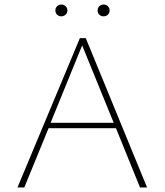

<svg xmlns="http://www.w3.org/2000/svg" viewBox="-20 -826 725 846"><path d="M491 -261H194L87 0H57L332 -658H358L628 0H597ZM481 -285 342 -626 203 -285ZM224 -780Q224 -791 231.5 -798.5Q239 -806 250 -806Q261 -806 269 -798.5Q277 -791 277 -780Q277 -769 269 -761.5Q261 -754 250 -754Q239 -754 231.5 -761.5Q224 -769 224 -780ZM410 -780Q410 -791 417.5 -798.5Q425 -806 436 -806Q448 -806 455.5 -798.5Q463 -791 463 -780Q463 -769 455.5 -761.5Q448 -754 436 -754Q425 -754 417.5 -761.5Q410 -769 410 -780Z"/></svg>

Font: Ysabeau Extralight
Style: Regular
Weight: 200
Designer: Christian Thalmann (Catharsis Fonts)
Version: Version 0.003